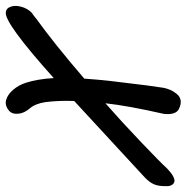

<svg xmlns="http://www.w3.org/2000/svg" viewBox="-85 -609 636 654"><g transform="rotate(90 233.0 -282.0)"><path d="M480 -533.2Q494.6 -547.4 506.1 -553.5Q517.6 -559.6 524.2 -558.1Q530.8 -556.6 534.7 -551.3Q538.6 -545.9 539.6 -539.6Q540.5 -533.2 540 -527.8Q540.5 -503.4 533 -486.8Q525.4 -470.2 504.9 -452.1L287.1 -251L250 -216.8Q248 -164.6 253.9 -118.2Q259.3 -84 274.9 -65.9Q292 -46.4 293.5 -25.1Q294.9 -3.9 282.2 5.9Q264.2 20.5 245.6 14.9Q227.1 9.3 211.4 -9.3Q195.8 -27.8 188 -51.8Q175.3 -91.3 171.9 -147Q-16.6 22 -51.8 16.1Q-65.9 15.1 -71.3 -0.7Q-76.7 -16.6 -70.8 -37.4Q-64.9 -58.1 -50.8 -71.8Q-44.9 -75.7 -40 -79.6Q-35.2 -83.5 -32.7 -85.4Q-30.3 -87.4 -29.8 -87.9Q51.3 -146 173.8 -251Q177.2 -299.3 181.9 -340.3Q186.5 -381.3 190.9 -414.6Q195.3 -447.8 196.8 -462.9L205.1 -521Q207 -531.2 211.7 -542.7Q216.3 -554.2 225.6 -565.7Q234.9 -577.1 247.6 -579.3Q260.3 -581.5 277.8 -573.2Q298.3 -562 293.9 -522Q266.1 -399.9 257.8 -323.2Q318.8 -376.5 389.4 -443.8Q460 -511.2 480 -533.2Z"/></g></svg>

Font: Florida Vibes
Style: Regular
Weight: 400
Italic angle: -30°
Designer: Turbologo.com
Foundry: Turbologo.com
Version: Version 1.000;hotconv 1.0.109;makeotfexe 2.5.65596